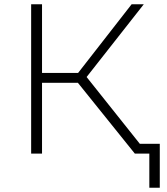

<svg xmlns="http://www.w3.org/2000/svg" viewBox="-20 -720 784 900"><path d="M345 -332 612 0H672L386 -359L654 -700H597L346 -378H177V-700H126V0H177V-332ZM729 -46H612V0H680V160H729Z"/></svg>

Font: Montserrat Custom ExtraLight
Style: Regular
Weight: 300
Designer: Julieta Ulanovsky
Foundry: Julieta Ulanovsky
Version: Version 7.200